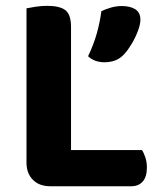

<svg xmlns="http://www.w3.org/2000/svg" viewBox="-20 -636 550 658"><path d="M70.8 -421.1H223.4V-6.5L152 2.3Q114.8 2.3 92.8 -19.7Q70.8 -41.7 70.8 -79ZM152 2.3V-121.7H466.4Q472.9 -112.4 478.2 -96.5Q483.4 -80.7 483.4 -62.1Q483.4 -29.9 469.1 -13.8Q454.8 2.3 429.9 2.3ZM223.4 -231.2H70.8V-607.5Q81.1 -609.5 101.5 -612.8Q121.8 -616 141.4 -616Q184.7 -616 204.1 -601.1Q223.4 -586.1 223.4 -544.1ZM407 -452Q393 -435.9 375.5 -429.2Q358 -422.6 337.9 -422.6Q304 -422.6 281.8 -443.2Q301.1 -483.5 312 -522.4Q322.8 -561.3 327.4 -597.6Q341.7 -604.7 360.1 -610Q378.4 -615.3 397.6 -615.3Q425.7 -615.3 443.4 -604.4Q461.2 -593.4 461.2 -568.6Q461.2 -552.6 452.6 -529.9Q444.1 -507.3 431.7 -486.4Q419.3 -465.5 407 -452Z"/></svg>

Font: Baloo Bhaijaan 2
Style: Regular
Weight: 400
Designer: Sanskriti Dholi, Noopur Datye and Ek Type
Foundry: Ek Type
Version: Version 1.701